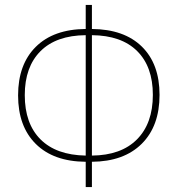

<svg xmlns="http://www.w3.org/2000/svg" viewBox="-20 -745 717 775"><path d="M326 10V-92Q196 -93 124.5 -164Q53 -235 53 -360Q53 -485 124.5 -556Q196 -627 326 -628V-725H351V-628Q481 -627 552.5 -557Q624 -487 624 -362Q624 -236 552 -164.5Q480 -93 351 -92V10ZM326 -117V-603Q207 -602 143.5 -538.5Q80 -475 80 -361Q80 -246 143.5 -182.5Q207 -119 326 -117ZM351 -117Q469 -118 533 -182.5Q597 -247 597 -362Q597 -476 533.5 -539Q470 -602 351 -603Z"/></svg>

Font: Noto Sans SemiCondensed Thin
Style: Regular
Weight: 100
Width: 4
Designer: Monotype Design Team
Foundry: Monotype Imaging Inc.
Version: Version 2.013; ttfautohint (v1.8.4.7-5d5b)